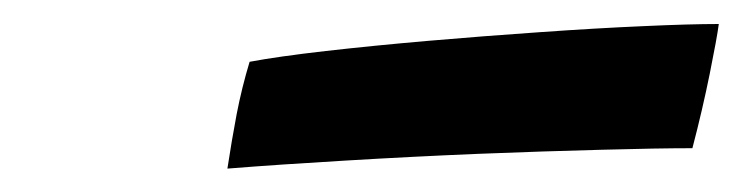

<svg xmlns="http://www.w3.org/2000/svg" viewBox="-20 -730 619 160"><path d="M557 -606.5Q528.5 -606.5 481.2 -605.2Q434 -604 378.5 -601.8Q323 -599.5 268.2 -596.2Q213.5 -593 169.5 -589.5Q173 -612.5 177.2 -634.8Q181.5 -657 188 -678.5Q212 -683 251.5 -687.5Q291 -692 337.2 -696Q383.5 -700 430 -703.2Q476.5 -706.5 515.8 -708.2Q555 -710 579 -710Q577.5 -698.5 571.5 -668.8Q565.5 -639 557 -606.5Z"/></svg>

Font: Grandstander
Style: Bold Italic
Weight: 700
Italic angle: -15°
Designer: Tyler Finck
Foundry: Etcetera Type Co
Version: Version 1.200; ttfautohint (v1.8.3)